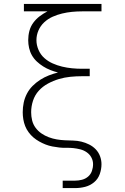

<svg xmlns="http://www.w3.org/2000/svg" viewBox="-20 -755 640 980"><path d="M300 205V167H364Q381 167 398.5 162.5Q416 158 429.5 146.5Q443 135 449 118Q455 101 455 83Q455 65 446.5 49Q438 33 423 22.5Q408 12 390.5 7.5Q373 3 355 1Q337 -1 319 -0.5Q301 0 283 -2Q265 -4 247 -7.5Q229 -11 212.5 -17.5Q196 -24 180 -33Q164 -42 150.5 -53.5Q137 -65 126 -80Q115 -95 108.5 -111.5Q102 -128 99 -146Q96 -164 96 -182Q96 -207 101 -231Q106 -255 117.5 -277Q129 -299 146.5 -316.5Q164 -334 185 -347.5Q206 -361 229 -370Q252 -379 276 -385Q256 -390 237 -397.5Q218 -405 200.5 -416Q183 -427 168 -441Q153 -455 143 -472.5Q133 -490 128.5 -510Q124 -530 124 -550Q124 -574 130 -597Q136 -620 150 -639Q164 -658 182.5 -672Q201 -686 222 -697H102V-735H498V-697H399Q373 -697 347.5 -694.5Q322 -692 297 -686Q272 -680 248.5 -669.5Q225 -659 206 -641.5Q187 -624 176.5 -600Q166 -576 166 -550Q166 -525 176.5 -500.5Q187 -476 206 -459Q225 -442 248.5 -431.5Q272 -421 297 -415Q322 -409 347.5 -406.5Q373 -404 399 -404H438V-366H399Q369 -366 339 -363Q309 -360 280.5 -351.5Q252 -343 225 -328.5Q198 -314 178 -292Q158 -270 148.5 -241Q139 -212 139 -182Q139 -161 144 -140.5Q149 -120 161.5 -103Q174 -86 191.5 -74Q209 -62 229 -54.5Q249 -47 269.5 -43.5Q290 -40 311 -39Q332 -38 353.5 -37.5Q375 -37 395.5 -32Q416 -27 435 -17.5Q454 -8 468.5 7Q483 22 490.5 42Q498 62 498 83Q498 109 489 134Q480 159 460 175.5Q440 192 415 198.5Q390 205 364 205Z"/></svg>

Font: Iosevka Curly Slab XLtEx
Style: Regular
Weight: 200
Width: 7
Monospace: yes
Designer: Belleve Invis
Foundry: Belleve Invis
Version: Version 11.1.0; ttfautohint (v1.8.3)